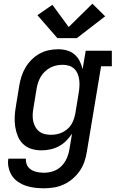

<svg xmlns="http://www.w3.org/2000/svg" viewBox="-20 -804 640 1037"><path d="M218 213Q193 213 168 210Q143 207 120.5 199.5Q98 192 78 178.5Q58 165 45 145.5Q32 126 26.5 101.5Q21 77 25 53H120Q119 65 122 77Q125 89 132 98Q139 107 149 113Q159 119 170 122.5Q181 126 193.5 127.5Q206 129 218 129Q243 129 268 120.5Q293 112 311.5 93.5Q330 75 340.5 51Q351 27 355 2L369 -82Q355 -61 337 -43Q319 -25 297 -13.5Q275 -2 251 3Q227 8 204 8Q175 8 149.5 0Q124 -8 105 -26Q86 -44 76 -69Q66 -94 62 -120.5Q58 -147 59.5 -175Q61 -203 66 -231L84 -341Q88 -366 96 -391Q104 -416 117.5 -439Q131 -462 150.5 -481.5Q170 -501 193.5 -514Q217 -527 242.5 -532.5Q268 -538 294 -538Q319 -538 342 -531.5Q365 -525 382.5 -510Q400 -495 410.5 -474Q421 -453 426 -430L443 -530H584V-446H526L449 16Q445 43 436 69Q427 95 411 118.5Q395 142 373 161Q351 180 325 192Q299 204 272 208.5Q245 213 218 213ZM255 -76Q271 -76 286.5 -79Q302 -82 316.5 -89Q331 -96 344 -107Q357 -118 365.5 -132Q374 -146 379 -161.5Q384 -177 387 -192L405 -302Q408 -320 409 -337.5Q410 -355 408 -372Q406 -389 399.5 -405Q393 -421 381 -432.5Q369 -444 352.5 -449Q336 -454 318 -454Q301 -454 284.5 -450.5Q268 -447 252.5 -439Q237 -431 223.5 -418.5Q210 -406 201 -391Q192 -376 186.5 -360Q181 -344 178 -327L160 -217Q157 -200 156.5 -182.5Q156 -165 159.5 -149Q163 -133 171 -118.5Q179 -104 192 -94Q205 -84 221.5 -80Q238 -76 255 -76ZM290 -598 182 -722 263 -778 351 -658 479 -784 548 -716 395 -598Z"/></svg>

Font: Iosevka Slab Medium Extended
Style: Italic
Weight: 500
Width: 7
Italic angle: -9°
Monospace: yes
Designer: Belleve Invis
Foundry: Belleve Invis
Version: Version 11.1.0; ttfautohint (v1.8.3)